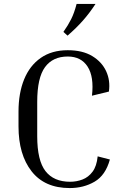

<svg xmlns="http://www.w3.org/2000/svg" viewBox="-20 -945 626 975"><path d="M334 10Q207 10 140.5 -75Q74 -160 74 -303V-378Q74 -472 102.5 -542Q131 -612 187 -651Q243 -690 324 -690Q399 -690 448 -660.5Q497 -631 519 -583.5Q541 -536 533 -480L447 -459Q458 -555 425 -606.5Q392 -658 324 -658Q248 -658 208.5 -604Q169 -550 169 -428V-253Q169 -130 211 -76Q253 -22 336 -22Q369 -22 399 -33.5Q429 -45 450 -73Q471 -101 476 -151L538 -135Q516 -55 460.5 -22.5Q405 10 334 10ZM323 -764 302 -783Q326 -817 341.5 -848Q357 -879 369 -925H465Q435 -879 401.5 -841Q368 -803 323 -764Z"/></svg>

Font: Inria Serif
Style: Regular
Weight: 400
Designer: Black Foundry Team
Foundry: Black Foundry
Version: Version 1.000; ttfautohint (v1.8.3)